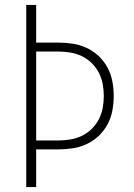

<svg xmlns="http://www.w3.org/2000/svg" viewBox="-20 -755 540 775"><path d="M86 0V-735H126V-583H215Q245 -583 274 -578.5Q303 -574 330 -561.5Q357 -549 378.5 -528.5Q400 -508 414 -482Q428 -456 433.5 -426.5Q439 -397 439 -368Q439 -338 433.5 -308.5Q428 -279 414 -253Q400 -227 378.5 -206.5Q357 -186 330 -173.5Q303 -161 274 -156.5Q245 -152 215 -152H126V0ZM126 -188H215Q239 -188 263.5 -192Q288 -196 310 -206.5Q332 -217 350 -234.5Q368 -252 379 -273.5Q390 -295 394.5 -319Q399 -343 399 -368Q399 -392 394.5 -416Q390 -440 379 -461.5Q368 -483 350 -500.5Q332 -518 310 -528.5Q288 -539 263.5 -543Q239 -547 215 -547H126Z"/></svg>

Font: Iosevka Term Curly Extralight
Style: Regular
Weight: 200
Designer: Belleve Invis
Foundry: Belleve Invis
Version: Version 32.3.0